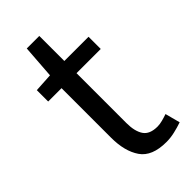

<svg xmlns="http://www.w3.org/2000/svg" viewBox="-223 -753 824 824"><g transform="rotate(-45 188.5 -341.0)"><path d="M263 13Q176 13 142 -36.5Q108 -86 108 -168V-469H27V-538L112 -543L123 -695H199V-543H346V-469H199V-166Q199 -116 217.5 -88.5Q236 -61 283 -61Q297 -61 314 -65.5Q331 -70 345 -75L363 -7Q340 1 314 7Q288 13 263 13Z"/></g></svg>

Font: Noto Sans CJK KR Regular (TTF)
Style: Regular
Weight: 400
Designer: Ryoko NISHIZUKA 西塚涼子 (kana & ideographs); Paul D. Hunt (Latin, Greek & Cyrillic); Wenlong ZHANG 张文龙 (bopomofo); Sandoll 
Foundry: Adobe Systems Incorporated
Version: Version 1.004;PS 1.004;hotconv 1.0.82;makeotf.lib2.5.63406